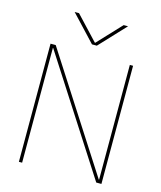

<svg xmlns="http://www.w3.org/2000/svg" viewBox="-136 -1048 963 1146"><g transform="rotate(15 346.0 -475.0)"><path d="M181 -950H208L345 -804H347L484 -950H511L361 -790H331ZM581 -21V-730H601V0H569L113 -709H111V0H91V-730H123L579 -21Z"/></g></svg>

Font: Mplus 1p Thin
Style: Regular
Weight: 250
Version: Version 1.061